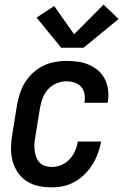

<svg xmlns="http://www.w3.org/2000/svg" viewBox="-20 -801 540 829"><path d="M203 8Q174 8 146 2Q118 -4 95 -19Q72 -34 56.5 -57Q41 -80 34 -107Q27 -134 27.5 -163Q28 -192 33 -221L54 -351Q59 -376 67 -400.5Q75 -425 89.5 -447.5Q104 -470 124 -488Q144 -506 168 -517.5Q192 -529 217 -533.5Q242 -538 267 -538Q292 -538 317 -534.5Q342 -531 364 -521.5Q386 -512 404 -496.5Q422 -481 432.5 -460Q443 -439 446.5 -414Q450 -389 446 -364Q445 -362 445 -360.5Q445 -359 444 -357H344Q344 -358 344 -358.5Q344 -359 345 -360Q348 -378 344.5 -396Q341 -414 330 -426.5Q319 -439 302 -444.5Q285 -450 267 -450Q246 -450 225 -441.5Q204 -433 188.5 -416.5Q173 -400 165 -379Q157 -358 153 -337L132 -207Q129 -192 128.5 -177.5Q128 -163 130 -148.5Q132 -134 137 -121Q142 -108 151.5 -98.5Q161 -89 175 -84.5Q189 -80 203 -80Q224 -80 244.5 -88.5Q265 -97 280 -113Q295 -129 304 -149Q313 -169 316 -190H417Q412 -165 403 -140Q394 -115 380 -92Q366 -69 346.5 -49.5Q327 -30 303.5 -16.5Q280 -3 254.5 2.5Q229 8 203 8ZM244 -595 138 -725 214 -775 300 -653 427 -781 492 -719 341 -595Z"/></svg>

Font: Iosevka Curly Semibold Oblique
Style: Regular
Weight: 600
Italic angle: -9°
Monospace: yes
Designer: Belleve Invis
Foundry: Belleve Invis
Version: Version 11.1.0; ttfautohint (v1.8.3)